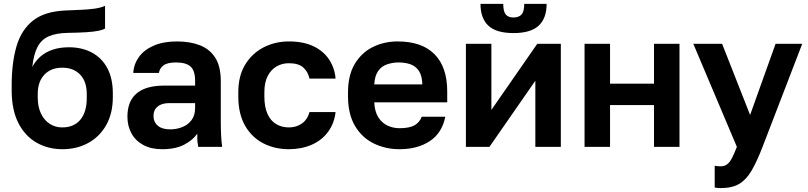

<svg xmlns="http://www.w3.org/2000/svg" viewBox="-20 -755 4154 987"><path d="M300 12Q227 12 167.5 -22Q108 -56 74 -123.5Q40 -191 40 -291V-313Q40 -433 65 -517.5Q90 -602 149.5 -649Q209 -696 314 -701Q356 -703 395 -704.5Q434 -706 466 -710.5Q498 -715 520 -725V-608Q510 -602 487 -597Q464 -592 426 -589.5Q388 -587 329 -586Q269 -585 231 -568.5Q193 -552 173 -514Q153 -476 146 -411Q162 -441 187 -463.5Q212 -486 249 -499Q286 -512 335 -512Q401 -512 452 -485Q503 -458 531.5 -405Q560 -352 560 -275V-256Q560 -172 526 -112Q492 -52 433.5 -20Q375 12 300 12ZM300 -100Q360 -100 393 -139.5Q426 -179 426 -252V-272Q426 -336 392 -371.5Q358 -407 300 -407Q242 -407 208 -371Q174 -335 174 -272V-254Q174 -206 190.5 -171.5Q207 -137 235.5 -118.5Q264 -100 300 -100Z M814 12Q757 12 717 -9.5Q677 -31 656 -69Q635 -107 635 -155Q635 -235 682.5 -275Q730 -315 825 -315H983V-340Q983 -392 959.5 -413Q936 -434 885 -434Q840 -434 820 -418.5Q800 -403 797 -380H665Q668 -426 694.5 -462.5Q721 -499 770.5 -520.5Q820 -542 890 -542Q958 -542 1008.5 -522Q1059 -502 1087 -457.5Q1115 -413 1115 -338V-135Q1115 -93 1116.5 -61.5Q1118 -30 1122 0H999Q995 -22 994.5 -33.5Q994 -45 994 -68Q973 -36 928 -12Q883 12 814 12ZM855 -90Q887 -90 916.5 -101.5Q946 -113 964.5 -137.5Q983 -162 983 -200V-225H850Q812 -225 790.5 -207.5Q769 -190 769 -160Q769 -128 791 -109Q813 -90 855 -90Z M1465 12Q1392 12 1333 -18.5Q1274 -49 1239.5 -109.5Q1205 -170 1205 -260V-280Q1205 -366 1241 -424Q1277 -482 1336 -512Q1395 -542 1465 -542Q1540 -542 1592 -517Q1644 -492 1672.5 -448Q1701 -404 1705 -351H1571Q1563 -387 1538.5 -408.5Q1514 -430 1465 -430Q1431 -430 1402.5 -414Q1374 -398 1356.5 -365Q1339 -332 1339 -280V-260Q1339 -204 1355.5 -168.5Q1372 -133 1400.5 -116.5Q1429 -100 1465 -100Q1504 -100 1532.5 -120.5Q1561 -141 1571 -179H1705Q1699 -122 1667 -78Q1635 -34 1582.5 -11Q1530 12 1465 12Z M2034 12Q1962 12 1901.5 -17.5Q1841 -47 1805 -107.5Q1769 -168 1769 -260V-280Q1769 -368 1803.5 -426Q1838 -484 1896 -513Q1954 -542 2024 -542Q2149 -542 2214 -476Q2279 -410 2279 -285V-229H1904Q1906 -182 1924.5 -152.5Q1943 -123 1972 -109.5Q2001 -96 2034 -96Q2085 -96 2111 -111Q2137 -126 2148 -155H2269Q2253 -72 2190 -30Q2127 12 2034 12ZM2029 -434Q1998 -434 1969 -424Q1940 -414 1923 -388.5Q1906 -363 1904 -321H2151Q2150 -366 2133.5 -390.5Q2117 -415 2090 -424.5Q2063 -434 2029 -434Z M2375 0V-530H2506V-190L2742 -530H2863V0H2732V-340L2496 0ZM2620 -585Q2531 -585 2490.5 -623Q2450 -661 2450 -735H2567Q2567 -696 2580 -680.5Q2593 -665 2619 -665Q2647 -665 2661 -680.5Q2675 -696 2675 -735H2790Q2790 -661 2749 -623Q2708 -585 2620 -585Z M2985 0V-530H3116V-325H3342V-530H3473V0H3342V-215H3116V0Z M3684 212Q3669 212 3654 209V97Q3669 100 3684 100Q3704 100 3717.5 90Q3731 80 3742.5 58Q3754 36 3768 0L3544 -530H3692L3836 -164L3967 -530H4104L3900 0Q3871 75 3844 121.5Q3817 168 3780.5 190Q3744 212 3684 212Z"/></svg>

Font: Golos Text SemiBold
Style: Regular
Weight: 600
Designer: A.Korolkova, Vitaly Kuzmin
Foundry: ParaType Ltd
Version: Version 2.004